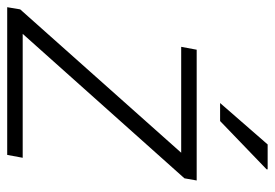

<svg xmlns="http://www.w3.org/2000/svg" viewBox="-144 -628 763 533"><g transform="rotate(90 237.5 -361.5)"><path d="M-9 0 -3 -36 395 -483H101L109 -526H472L466 -492L65 -43H409L401 0ZM257 -591 372 -723H441V-720L307 -591Z"/></g></svg>

Font: Archivo SemiBold Thin
Style: Italic
Weight: 250
Italic angle: -10°
Version: Version 2.001